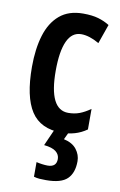

<svg xmlns="http://www.w3.org/2000/svg" viewBox="-89 -603 556 893"><g transform="rotate(10 189.0 -156.5)"><path d="M227 10Q127 10 82.5 -58.5Q38 -127 38 -268Q38 -353 57.5 -417Q77 -481 119.5 -517Q162 -553 230 -553Q273 -553 302 -544.5Q331 -536 355 -521L323 -430Q276 -457 238 -457Q194 -457 172 -409Q150 -361 150 -269Q150 -86 241 -86Q270 -86 294 -95Q318 -104 345 -123V-26Q318 -7 288.5 1.5Q259 10 227 10ZM323 128Q323 183 294 211.5Q265 240 194 240Q177 240 163 239Q149 238 136 234V165Q148 168 163 170Q178 172 189 172Q231 172 231 134Q231 113 213.5 99Q196 85 157 81L193 0H261L243 38Q284 47 303.5 72.5Q323 98 323 128Z"/></g></svg>

Font: Noto Sans Kannada ExtraCondensed SemiBold
Style: Regular
Weight: 600
Width: 2
Designer: Jelle Bosma - Monotype Design Team
Foundry: Monotype Imaging Inc.
Version: Version 2.005; ttfautohint (v1.8.4.7-5d5b)